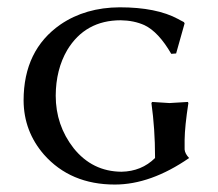

<svg xmlns="http://www.w3.org/2000/svg" viewBox="-20 -490 590 520"><path d="M399.9 -65.9Q399.9 -140.6 390.1 -210.9L392.1 -213.9Q394 -213.9 439 -210.9Q439 -210.9 488.8 -213.9L490.2 -210.9Q480.5 -147.9 480 -111.3Q480 -100.1 480 -85.9V-85Q481 -73.7 492.2 -62Q388.2 9.8 291 9.8Q170.9 9.8 99.1 -71.3Q44.4 -134.3 43.9 -217.8Q43.9 -354.5 144 -423.8Q211.4 -469.7 304.2 -470.2Q403.8 -470.2 462.4 -438.5Q464.4 -437.5 467.8 -435.5Q475.1 -431.6 478 -430.2L480 -426.8L457 -345.2L443.8 -344.2Q409.2 -403.8 371.1 -421.9Q342.8 -434.6 307.1 -435.1Q210.9 -435.1 162.1 -354.5Q131.3 -301.8 130.9 -231Q130.9 -150.9 179.2 -88.9Q230 -25.4 309.1 -24.9Q363.3 -25.9 399.9 -62Z"/></svg>

Font: Linux Biolinum Capitals O
Style: Small Caps
Weight: 400
Designer: Philipp H. Poll
Foundry: Philipp H. Poll
Version: Version 1.0.4